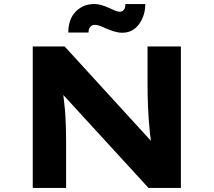

<svg xmlns="http://www.w3.org/2000/svg" viewBox="-20 -930 1057 950"><path d="M142 0V-700H300L757 -200L730 -205Q725 -241 721.5 -274.5Q718 -308 716 -338.5Q714 -369 712.5 -399Q711 -429 710.5 -461Q710 -493 710 -527V-700H875V0H715L242 -516L287 -509Q291 -482 293.5 -458Q296 -434 299 -409.5Q302 -385 303.5 -358Q305 -331 306 -301Q307 -271 307 -234V0ZM586 -768Q566 -768 546 -774Q526 -780 502 -790Q484 -799 471.5 -803Q459 -807 449 -807Q435 -807 426.5 -797Q418 -787 418 -769H318Q318 -835 354.5 -872.5Q391 -910 446 -910Q464 -910 481.5 -905Q499 -900 526 -888Q542 -880 553 -876Q564 -872 573 -872Q586 -872 593.5 -882.5Q601 -893 600 -910H699Q699 -872 684.5 -839Q670 -806 645 -787Q620 -768 586 -768Z"/></svg>

Font: Lexend Mega
Style: Bold
Weight: 700
Version: Version 1.007